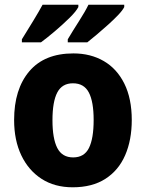

<svg xmlns="http://www.w3.org/2000/svg" viewBox="-20 -786 621 816"><path d="M540 -276Q540 -191 512 -126.5Q484 -62 428 -26Q372 10 289 10Q212 10 156.5 -26Q101 -62 70.5 -126Q40 -190 40 -276Q40 -407 104.5 -483Q169 -559 292 -559Q365 -559 421 -526.5Q477 -494 508.5 -430.5Q540 -367 540 -276ZM203 -275Q203 -197 223.5 -157Q244 -117 291 -117Q338 -117 358 -157Q378 -197 378 -276Q378 -354 357.5 -393Q337 -432 290 -432Q244 -432 223.5 -393Q203 -354 203 -275ZM508 -756Q501 -742 482.5 -722.5Q464 -703 440 -681.5Q416 -660 392.5 -640Q369 -620 351 -606H268V-619Q290 -656 316 -696.5Q342 -737 356 -766H508ZM313 -756Q303 -737 275 -709.5Q247 -682 213.5 -653.5Q180 -625 154 -606H73V-619Q96 -656 121 -697Q146 -738 161 -766H313Z"/></svg>

Font: Noto Sans SemiCondensed ExtraBold
Style: Regular
Weight: 800
Width: 4
Designer: Monotype Design Team
Foundry: Monotype Imaging Inc.
Version: Version 2.013; ttfautohint (v1.8.4.7-5d5b)